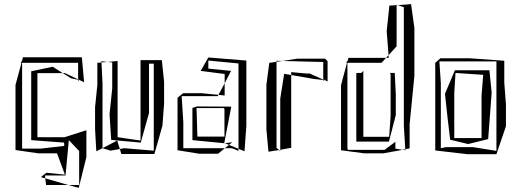

<svg xmlns="http://www.w3.org/2000/svg" viewBox="-20 -731 2513 929"><path d="M178 126 199 132 198 119V118H297L313 -53L363 0V164H310L361 178L398 29V-101L292 -67H161V-377H284L235 -408L131 -386V-53L290 -41L291 -25L178 -12H88L87 -14V-427H358V-347L387 -333L376 -454H91L87 -438L80 -427H84L55 -320V-5L166 11H256L294 114L204 105ZM199 132 310 164H203ZM284 -377H295L358 -347V-345L324 -352ZM362 -344 358 -345V-337Z M523 -429V-303L510 -178L518 -54L661 -41L701 -184V-423H724V-2L581 -14L560 -10L567 14H727L766 -123L774 -230V-336L763 -440H660V-51L550 -67L549 -69V-436L499 -431ZM451 -427V-320L440 -212V-105L446 1L476 -14V-329L471 -429ZM476 -14 547 -51 560 -10 515 -2ZM471 -434V-435L499 -431L471 -429Z M931 -216 928 -214 911 -209V-53L1065 -38L1099 -215L931 -216ZM1098 -388 988 -399V-438L1134 -424V-11L1163 1L1172 -122V-438L988 -453L951 -388L1067 -373V-328ZM1063 -208 1066 -204V-70H935L931 -208ZM839 -258V-4L945 13H1035L1068 -14H867V-140L859 -265V-266H1034L1037 -272L956 -280H866ZM1037 -272 1067 -328V-269ZM1102 -14H1068L1088 -30L1134 -11V-1ZM1104 -43 1068 -38 1088 -30Z M1318 -432 1283 -427 1269 -321V-104L1279 3L1330 -5L1318 -16ZM1336 -254V-6L1389 -16V-368L1355 -374ZM1553 -447H1417L1347 -436L1544 -431V-346L1550 -344H1544V-340L1550 -344L1565 -337V-435ZM1389 -368V-382L1478 -374L1472 -376V-378L1544 -346V-344L1499 -349ZM1318 -437H1313L1347 -436L1318 -432ZM1330 -5 1336 -6V-1ZM1472 -375V-376H1471Z M1890 -378H1738V-388L1728 -378H1709L1704 -377V-46H1862L1895 -174V-276ZM1870 -371V-170L1863 -69H1738V-378H1867ZM1962 -13V-130L1985 -364V-596L1969 -711L1905 -706L1934 -696V-121L1941 -9ZM1893 -45 1841 -6H1663L1661 -14V-427H1826L1848 -451H1666L1661 -433V-437L1655 -427H1659L1630 -319V-4L1742 11H1834L1928 -6L1893 -12ZM1899 -507V-706L1864 -704L1851 -580L1860 -464ZM1861 -451H1848L1860 -464ZM1942 -6V-4L1928 -6L1941 -9ZM1899 -709H1898L1905 -706H1899Z M2086 -427V-3L2241 15H2382L2428 -120V-226L2420 -331V-437L2254 -449H2111ZM2106 -434H2382V-1L2269 -19H2137L2113 -14V-329ZM2158 -55 2245 -34 2342 -58 2359 -283 2348 -391H2181L2133 -277L2145 -166ZM2178 -281 2184 -378 2318 -369 2310 -268V-63H2178Z"/></svg>

Font: Quebrada
Style: Regular
Weight: 400
Designer: deFharo
Foundry: deFharo
Version: Version 1.034 2012